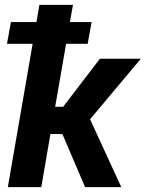

<svg xmlns="http://www.w3.org/2000/svg" viewBox="-20 -770 600 790"><path d="M356.9 -679.2H267.6L280.3 -750H142.1L129.9 -679.2H24.9L8.8 -589.8H114.3L12.2 0H149.9L187.5 -218.8L236.8 -218.3L330.1 0H479L350.6 -279.3L559.6 -528.3H391.1L239.7 -330.6H207L252 -589.8H340.8Z"/></svg>

Font: Roboto
Style: Bold Italic
Weight: 700
Italic angle: -12°
Designer: Google
Version: Version 2.137; 2017